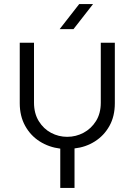

<svg xmlns="http://www.w3.org/2000/svg" viewBox="-20 -720 661 943"><path d="M276 203V10Q220 3 175 -25.5Q130 -54 103.5 -102Q77 -150 77 -213V-510H147V-216Q147 -163 170.5 -125Q194 -87 231 -67.5Q268 -48 310 -48Q353 -48 390.5 -68Q428 -88 451.5 -125.5Q475 -163 475 -216V-510H544V-213Q544 -149 517.5 -101.5Q491 -54 446 -25.5Q401 3 346 9V203ZM273 -577 369 -700H437L341 -577Z"/></svg>

Font: MuseoModerno Thin Light
Style: Regular
Weight: 300
Version: Version 1.003